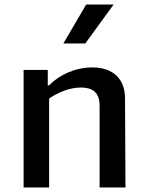

<svg xmlns="http://www.w3.org/2000/svg" viewBox="-20 -830 660 850"><path d="M535.5 0 533.5 -395.5C533 -480 481.5 -531.5 388.5 -531.5C315 -531.5 244 -500 197 -452H191.5V-520.5H84.5V0H197.5V-394C241.5 -423 289.5 -442.5 338.5 -442.5C389 -442.5 421 -422 421 -361V0ZM260.5 -637.5 361.5 -810H483L357.5 -637.5Z"/></svg>

Font: Monaspace Argon Medium
Style: Regular
Weight: 500
Designer: Riley Cran & the Lettermatic Team
Foundry: Lettermatic
Version: Version 1.000 (Monaspace Argon)